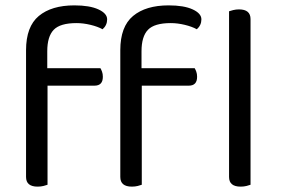

<svg xmlns="http://www.w3.org/2000/svg" viewBox="-20 -690 1069 715"><path d="M913 -2Q908 0 898 2.5Q888 5 876 5Q833 5 833 -31V-648Q838 -650 848.5 -652.5Q859 -655 870 -655Q913 -655 913 -619ZM156 -436H354Q357 -431 360 -423Q363 -415 363 -404Q363 -371 332 -371H157V-2Q152 0 142 2.5Q132 5 120 5Q77 5 77 -31V-503Q77 -591 124.5 -630.5Q172 -670 257 -670Q314 -670 346.5 -655Q379 -640 379 -618Q379 -596 362 -581Q344 -591 317 -597.5Q290 -604 265 -604Q204 -604 180 -579Q156 -554 156 -499ZM507 -436H705Q708 -431 711 -423Q714 -415 714 -404Q714 -371 683 -371H508V-2Q503 0 493 2.5Q483 5 471 5Q428 5 428 -31V-503Q428 -591 475.5 -630.5Q523 -670 608 -670Q665 -670 697.5 -655Q730 -640 730 -618Q730 -596 713 -581Q695 -591 668 -597.5Q641 -604 616 -604Q555 -604 531 -579Q507 -554 507 -499Z"/></svg>

Font: Baloo 2
Style: Regular
Weight: 400
Designer: Sarang Kulkarni and Ek Type
Foundry: Ek Type
Version: Version 1.640;hotconv 1.0.111;makeotfexe 2.5.65597; ttfautoh